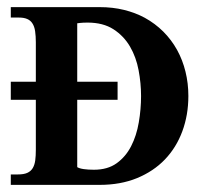

<svg xmlns="http://www.w3.org/2000/svg" viewBox="-20 -519 580 539"><path d="M508.8 -249.5Q508.8 -196.3 491.9 -150.6Q475.1 -105 443.1 -71.5Q411.1 -38.1 364.7 -19Q318.4 0 259.8 0H10.3V-29.3H30.3Q46.9 -29.3 56.6 -33.7Q66.4 -38.1 71.8 -46.9Q77.1 -55.7 78.9 -68.6Q80.6 -81.5 80.6 -98.6V-238.8H10.3V-289.6H80.6V-400.4Q80.6 -417.5 78.6 -431.2Q76.7 -444.8 70.8 -453.6Q60.5 -469.7 33.7 -469.7H10.3V-499H259.8Q296.4 -499 328.1 -491.2Q359.9 -483.4 386.2 -469.2Q415.5 -453.1 438.5 -430.2Q461.4 -407.2 477.1 -378.9Q492.7 -350.6 500.7 -317.9Q508.8 -285.2 508.8 -249.5ZM376 -249.5Q376 -285.2 369.1 -321.8Q362.3 -358.4 345 -388.2Q327.6 -418 298.6 -436.8Q269.5 -455.6 225.6 -455.6Q218.8 -455.6 213.6 -455.3Q208.5 -455.1 204.6 -454.6Q200.2 -454.1 196.8 -453.6V-289.6H310.1V-238.8H196.8V-49.8Q203.1 -45.9 215.6 -44.2Q228 -42.5 243.7 -42.5Q282.2 -42.5 307.6 -60.8Q333 -79.1 348.1 -108.6Q363.3 -138.2 369.6 -175.3Q376 -212.4 376 -249.5Z"/></svg>

Font: Scheherazade
Style: Bold
Weight: 700
Version: Version 2.100 (build 932/914)